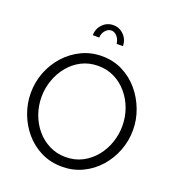

<svg xmlns="http://www.w3.org/2000/svg" viewBox="-161 -1043 1072 1175"><g transform="rotate(20 375.5 -456.0)"><path d="M375 5Q300 5 239 -25Q178 -55 134 -106.5Q90 -158 66 -222.5Q42 -287 42 -355Q42 -426 67 -490.5Q92 -555 137.5 -605.5Q183 -656 244 -685.5Q305 -715 376 -715Q451 -715 512 -684Q573 -653 616.5 -601Q660 -549 684 -485Q708 -421 708 -354Q708 -283 683 -218.5Q658 -154 613 -103.5Q568 -53 507 -24Q446 5 375 5ZM112 -355Q112 -297 131 -243.5Q150 -190 185 -148.5Q220 -107 268.5 -82.5Q317 -58 375 -58Q436 -58 484.5 -83.5Q533 -109 567.5 -151.5Q602 -194 620 -247Q638 -300 638 -355Q638 -413 619 -466Q600 -519 564.5 -561Q529 -603 481 -627Q433 -651 375 -651Q315 -651 266.5 -626Q218 -601 183.5 -558.5Q149 -516 130.5 -463Q112 -410 112 -355ZM376 -882Q354 -882 337 -862Q320 -842 320 -816H278Q278 -858 306.5 -887.5Q335 -917 376 -917Q417 -917 445.5 -887.5Q474 -858 474 -816H433Q430 -844 413.5 -863Q397 -882 376 -882Z"/></g></svg>

Font: Raleway Thin
Style: Regular
Weight: 400
Version: Version 4.026